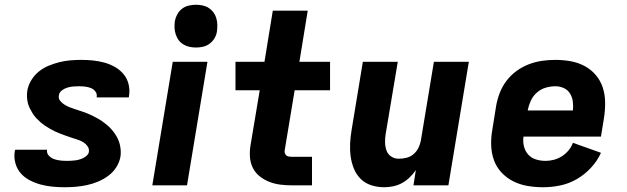

<svg xmlns="http://www.w3.org/2000/svg" viewBox="-20 -780 2640 808"><path d="M252 8Q226 8 200.5 5.5Q175 3 151 -3.5Q127 -10 105 -21.5Q83 -33 67.5 -50.5Q52 -68 45 -92.5Q38 -117 42 -143L44 -150H179L178 -149Q176 -135 185.5 -125Q195 -115 207.5 -110.5Q220 -106 234 -104.5Q248 -103 262 -103Q270 -103 278.5 -103.5Q287 -104 296 -105Q305 -106 313.5 -108.5Q322 -111 330.5 -115Q339 -119 346 -126Q353 -133 354 -141Q356 -154 348.5 -164.5Q341 -175 330.5 -181.5Q320 -188 307.5 -192Q295 -196 283 -200Q271 -204 259.5 -208Q248 -212 236 -216.5Q224 -221 212.5 -226.5Q201 -232 190.5 -238Q180 -244 169.5 -251Q159 -258 150 -266Q141 -274 132.5 -283Q124 -292 117.5 -302.5Q111 -313 105.5 -324Q100 -335 97 -347.5Q94 -360 93.5 -373Q93 -386 95 -399Q99 -422 112 -443Q125 -464 143.5 -479Q162 -494 185 -503.5Q208 -513 230.5 -518.5Q253 -524 276 -526Q299 -528 321 -528Q347 -528 371.5 -525.5Q396 -523 419.5 -516.5Q443 -510 464 -498Q485 -486 500 -468Q515 -450 521 -426Q527 -402 523 -377L522 -370H387V-372Q389 -385 381.5 -395Q374 -405 362.5 -409.5Q351 -414 338 -415.5Q325 -417 312 -417Q300 -417 288 -416Q276 -415 264 -411.5Q252 -408 241 -400Q230 -392 228 -380Q225 -366 233 -356Q241 -346 251.5 -339.5Q262 -333 273.5 -328.5Q285 -324 297.5 -320Q310 -316 322 -312Q334 -308 345.5 -303.5Q357 -299 368 -293.5Q379 -288 390 -282Q401 -276 411 -269Q421 -262 430.5 -254Q440 -246 448 -237Q456 -228 463 -218Q470 -208 475.5 -196.5Q481 -185 484 -173Q487 -161 488 -147.5Q489 -134 487 -121Q483 -98 469.5 -76.5Q456 -55 435.5 -40Q415 -25 392 -15.5Q369 -6 345.5 -1Q322 4 298.5 6Q275 8 252 8Z M621 0 707 -520H853L767 0ZM805 -580Q791 -580 777 -583Q763 -586 751 -593.5Q739 -601 731.5 -611.5Q724 -622 719.5 -635.5Q715 -649 714.5 -663Q714 -677 716 -692Q719 -707 726.5 -720.5Q734 -734 746.5 -743.5Q759 -753 774.5 -756.5Q790 -760 805 -760Q819 -760 833 -757Q847 -754 858.5 -746.5Q870 -739 878 -728.5Q886 -718 890 -704.5Q894 -691 894.5 -677Q895 -663 893 -648Q891 -633 883 -619.5Q875 -606 862.5 -596.5Q850 -587 835 -583.5Q820 -580 805 -580Z M1293 0H1209Q1184 0 1160 -3Q1136 -6 1114 -14.5Q1092 -23 1073.5 -37.5Q1055 -52 1044.5 -72.5Q1034 -93 1032 -117.5Q1030 -142 1034 -167L1073 -400H971V-520H1093L1128 -735H1275L1240 -520H1369V-400H1220L1178 -147Q1177 -141 1179 -135Q1181 -129 1185.5 -125.5Q1190 -122 1196.5 -121Q1203 -120 1209 -120H1293Z M1597 8Q1568 8 1542 -0.5Q1516 -9 1497.5 -27.5Q1479 -46 1469 -71Q1459 -96 1455.5 -123Q1452 -150 1453.5 -178.5Q1455 -207 1460 -235L1507 -520H1654L1603 -216Q1600 -198 1600.5 -180Q1601 -162 1606.5 -146.5Q1612 -131 1626 -121.5Q1640 -112 1658 -112Q1674 -112 1690.5 -116Q1707 -120 1720 -131Q1733 -142 1740.5 -157Q1748 -172 1751 -188L1806 -520H1953L1867 0H1720L1730 -64Q1718 -47 1703.5 -33Q1689 -19 1671.5 -9.5Q1654 0 1634.5 4Q1615 8 1597 8Z M2266 8Q2232 8 2200 2.5Q2168 -3 2140 -17Q2112 -31 2090.5 -54Q2069 -77 2058.5 -106.5Q2048 -136 2047 -169Q2046 -202 2052 -235L2068 -335Q2073 -363 2083.5 -390Q2094 -417 2112 -440.5Q2130 -464 2154 -481.5Q2178 -499 2205.5 -509.5Q2233 -520 2261 -524Q2289 -528 2316 -528Q2349 -528 2380.5 -522.5Q2412 -517 2439.5 -502.5Q2467 -488 2487 -464.5Q2507 -441 2516.5 -412Q2526 -383 2526.5 -350.5Q2527 -318 2522 -285L2509 -205H2183Q2180 -184 2185 -164Q2190 -144 2203 -129.5Q2216 -115 2235.5 -109Q2255 -103 2276 -103Q2293 -103 2310.5 -107.5Q2328 -112 2344 -122Q2360 -132 2372.5 -147Q2385 -162 2391 -179L2509 -137Q2494 -103 2467 -74Q2440 -45 2407 -26Q2374 -7 2337.5 0.5Q2301 8 2266 8ZM2391 -315Q2393 -335 2390.5 -353.5Q2388 -372 2378.5 -387Q2369 -402 2352.5 -409.5Q2336 -417 2317 -417Q2297 -417 2276.5 -411Q2256 -405 2239.5 -390.5Q2223 -376 2214 -356.5Q2205 -337 2201 -317V-315Z"/></svg>

Font: Iosevka Aile Heavy
Style: Italic
Weight: 900
Italic angle: -9°
Designer: Belleve Invis
Foundry: Belleve Invis
Version: Version 31.1.0; ttfautohint (v1.8.4)